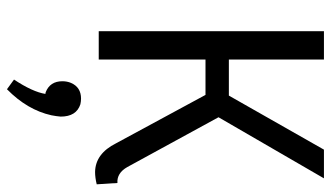

<svg xmlns="http://www.w3.org/2000/svg" viewBox="-223 -476 968 562"><g transform="rotate(90 261.0 -195.0)"><path d="M515.6 -54.7Q486.3 -52.7 468.8 -84L323.2 -350.6L502 -659.2H418L259.8 -380.9H154.3V-659.2H71.3V0H154.3V-312.5H257.8L399.4 -50.8Q429.7 9.8 483.4 10.7Q500 10.7 519.5 5.9ZM321.3 111.3Q321.3 65.4 285.2 53.7Q276.4 51.8 268.6 51.8Q235.4 51.8 222.7 81.1Q217.8 92.8 217.8 106.4Q217.8 142.6 250 155.3Q252.9 156.2 254.9 156.2Q249 193.4 212.9 248L241.2 268.6Q301.8 209 317.4 138.7Q320.3 124 321.3 111.3Z"/></g></svg>

Font: Yaldevi Colombo Medium
Style: Regular
Weight: 500
Designer: Sol Matas, Denzil Rajitha, Kosala Senevirathne and Pathum Egodawatta
Foundry: Mooniak
Version: Version 1.020 ; ttfautohint (v1.6)